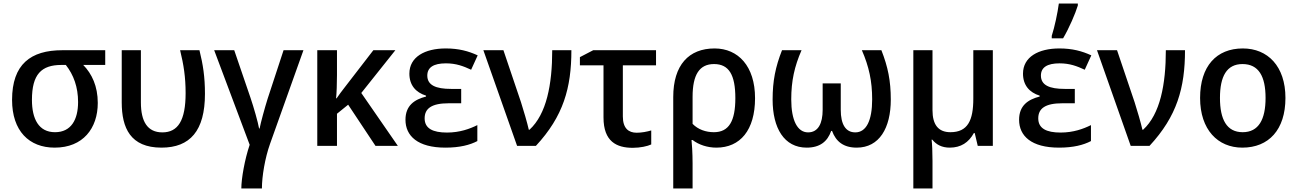

<svg xmlns="http://www.w3.org/2000/svg" viewBox="-20 -822 7311 1082"><path d="M531 -242C531 -336 498 -406 449 -456H573V-539H331C153 -539 48 -460 48 -259C48 -84 144 10 288 10C448 10 531 -99 531 -242ZM160 -259C160 -403 213 -456 326 -456H351C395 -400 420 -331 420 -247C420 -148 381 -77 290 -77C198 -77 160 -152 160 -259Z M890 10C1051 10 1135 -85 1135 -293C1135 -390 1124 -458 1104 -539H995C1015 -457 1026 -388 1026 -297C1026 -143 983 -76 895 -76C811 -76 774 -137 774 -245V-539H666V-245C666 -101 715 10 890 10Z M1690 -539H1578L1488 -265C1472 -214 1449 -130 1443 -98H1440C1434 -133 1410 -217 1392 -270L1300 -539H1187L1387 -6C1359 76 1340 185 1340 240H1456C1456 173 1473 69 1502 -12Z M2208 -539H2084L1922 -329C1907 -309 1890 -288 1877 -268H1874C1877 -298 1879 -350 1879 -399V-539H1768V0H1879V-181L1942 -232L2096 0H2222L2016 -298Z M2579 -321H2522C2436 -321 2388 -342 2388 -396C2388 -442 2423 -465 2493 -465C2551 -465 2592 -449 2635 -429L2672 -510C2620 -534 2565 -549 2492 -549C2374 -549 2287 -501 2287 -407C2287 -342 2323 -301 2381 -283V-278C2315 -261 2265 -227 2265 -147C2265 -56 2334 10 2490 10C2571 10 2628 -5 2670 -27V-117C2628 -96 2571 -75 2499 -75C2419 -75 2373 -98 2373 -155C2373 -211 2413 -240 2508 -240H2579Z M2704 -539 2894 0H3000C3155 -167 3200 -327 3200 -539H3092C3092 -346 3060 -179 2964 -91H2960C2952 -127 2930 -203 2916 -246L2817 -539Z M3677 -539H3323L3248 -500V-454H3381V-160C3381 -24 3455 11 3546 11C3588 11 3629 2 3650 -8V-87C3627 -80 3596 -74 3568 -74C3522 -74 3490 -99 3490 -166V-454H3677Z M4235 -269C4235 -449 4140 -549 4007 -549C3862 -549 3774 -456 3774 -275V240H3883V99C3883 40 3879 -17 3877 -33H3883C3918 -6 3967 10 4017 10C4151 10 4235 -88 4235 -269ZM4004 -461C4088 -461 4124 -400 4124 -269C4124 -140 4088 -77 4003 -77C3958 -77 3914 -92 3883 -124V-276C3883 -402 3922 -461 4004 -461Z M4947 -539H4837C4877 -447 4895 -365 4895 -262C4895 -143 4862 -76 4800 -76C4745 -76 4718 -122 4718 -203V-352H4616V-203C4616 -127 4591 -76 4534 -76C4474 -76 4439 -143 4439 -262C4439 -366 4457 -447 4497 -539H4387C4350 -445 4334 -366 4334 -261C4334 -100 4399 10 4526 10C4600 10 4643 -24 4664 -84H4669C4691 -24 4734 10 4808 10C4935 10 5000 -100 5000 -261C5000 -366 4984 -445 4947 -539Z M5575 -539H5465V-266C5465 -144 5434 -77 5336 -77C5268 -77 5235 -119 5235 -201V-539H5127V240H5235V84C5235 35 5233 -12 5230 -35H5234C5256 -7 5288 10 5332 10C5395 10 5439 -19 5468 -72H5473L5490 0H5575Z M5907 -606H5971C6005 -664 6040 -745 6054 -791V-802H5947C5940 -749 5923 -669 5907 -620ZM6037 -321H5980C5894 -321 5846 -342 5846 -396C5846 -442 5881 -465 5951 -465C6009 -465 6050 -449 6093 -429L6130 -510C6078 -534 6023 -549 5950 -549C5832 -549 5745 -501 5745 -407C5745 -342 5781 -301 5839 -283V-278C5773 -261 5723 -227 5723 -147C5723 -56 5792 10 5948 10C6029 10 6086 -5 6128 -27V-117C6086 -96 6029 -75 5957 -75C5877 -75 5831 -98 5831 -155C5831 -211 5871 -240 5966 -240H6037Z M6162 -539 6352 0H6458C6613 -167 6658 -327 6658 -539H6550C6550 -346 6518 -179 6422 -91H6418C6410 -127 6388 -203 6374 -246L6275 -539Z M7224 -270C7224 -449 7124 -549 6984 -549C6835 -549 6743 -449 6743 -270C6743 -91 6843 10 6981 10C7130 10 7224 -91 7224 -270ZM6855 -270C6855 -392 6893 -461 6982 -461C7073 -461 7112 -392 7112 -270C7112 -149 7073 -77 6983 -77C6893 -77 6855 -149 6855 -270Z"/></svg>

Font: Noto Sans Thai Medium
Style: Regular
Weight: 500
Designer: Monotype Design Team
Foundry: Monotype Imaging Inc.
Version: Version 1.901